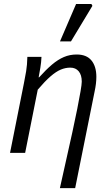

<svg xmlns="http://www.w3.org/2000/svg" viewBox="-20 -774 560 972"><path d="M283.2 178.5Q299.8 103.2 316.1 31Q332.4 -41.2 346.6 -105.9Q360.8 -170.6 371.2 -223.3Q381.6 -275.9 387.7 -311.5Q393.9 -347.1 393.9 -360.9Q393.9 -394.4 378.5 -413Q363 -431.6 335.9 -431.6Q311.4 -431.6 287.6 -421.6Q263.7 -411.6 235.7 -387.3Q207.7 -363 171.1 -320.1L107.3 0H30.8L101.3 -353.6Q107.3 -383 112.4 -413.6Q117.5 -444.3 118.5 -486.1H190Q189 -459 184.4 -431.7Q179.9 -404.3 175.6 -382.4H178Q213.1 -421.4 243.2 -446.9Q273.3 -472.4 303.3 -485.2Q333.3 -498.1 368.1 -498.1Q418.4 -498.1 443.1 -467.8Q467.8 -437.5 467.8 -384.9Q467.8 -368.2 465.6 -349.6Q463.4 -331 458.4 -308L360.5 178.5ZM283.7 -564.4 365.1 -753.6H442.9L447.8 -744.4L339.3 -564.4Z"/></svg>

Font: Source Sans 3 VF
Style: Italic
Weight: 200
Italic angle: -11°
Designer: Paul D. Hunt
Foundry: Adobe Systems Incorporated
Version: Version 3.042;hotconv 1.0.118;makeotfexe 2.5.65603